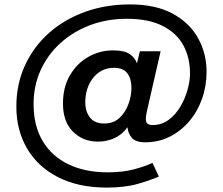

<svg xmlns="http://www.w3.org/2000/svg" viewBox="-20 -665 1009 869"><path d="M463 184Q335 184 243 137Q151 90 102.5 7Q54 -76 54 -182Q54 -284 93 -369Q132 -454 202 -516Q272 -578 365.5 -611.5Q459 -645 568 -645Q685 -645 762 -603Q839 -561 877 -491.5Q915 -422 915 -340Q915 -276 894.5 -218Q874 -160 836.5 -116Q799 -72 748.5 -46.5Q698 -21 637 -21Q593 -21 576 -42Q559 -63 557 -89Q532 -55 497.5 -39.5Q463 -24 423 -24Q356 -24 310.5 -69Q265 -114 265 -196Q265 -271 297 -325Q329 -379 380.5 -408Q432 -437 492 -437Q542 -437 566.5 -420.5Q591 -404 600 -378L613 -433H707L645 -162Q640 -139 640 -128Q640 -111 648 -105Q656 -99 670 -99Q711 -99 742.5 -122Q774 -145 795.5 -181Q817 -217 828.5 -257.5Q840 -298 840 -333Q840 -404 810 -459.5Q780 -515 716.5 -547.5Q653 -580 554 -580Q464 -580 387.5 -551Q311 -522 253.5 -470Q196 -418 164 -347.5Q132 -277 132 -194Q132 -95 173.5 -26Q215 43 290.5 79Q366 115 467 115Q535 115 586 101.5Q637 88 670 72L699 134Q663 150 604.5 167Q546 184 463 184ZM452 -106Q494 -106 521 -131.5Q548 -157 561.5 -194.5Q575 -232 575 -267Q575 -308 556.5 -333Q538 -358 496 -358Q438 -358 402 -313Q366 -268 366 -201Q366 -161 387 -133.5Q408 -106 452 -106Z"/></svg>

Font: Alata
Style: Regular
Weight: 400
Designer: Spyros Zevelakis, Eben Sorkin
Foundry: Spyros Zevelakis
Version: Version 1.005; ttfautohint (v1.8.4.7-5d5b)